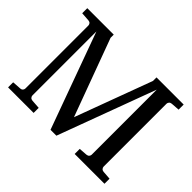

<svg xmlns="http://www.w3.org/2000/svg" viewBox="-137 -911 1150 1150"><g transform="rotate(45 438.0 -335.5)"><path d="M592.8 0V-43L646 -46.9Q656.7 -47.9 662.4 -54.7Q668 -61.5 668 -68.8V-620.1L438 0H388.2L166 -610.8V-68.8Q166 -61.5 171.6 -54.7Q177.2 -47.9 188 -46.9L245.1 -43V0H28.8V-43L85.9 -46.9Q96.7 -47.9 101.8 -54.7Q106.9 -61.5 106.9 -68.8V-602.1Q106.9 -609.4 101.8 -616.2Q96.7 -623 85.9 -624L28.8 -627.9V-670.9H252.9V-644L434.1 -152.8L615.2 -641.1V-670.9H845.2V-627.9L791 -624Q780.3 -623 774.7 -616.2Q769 -609.4 769 -602.1V-68.8Q769 -61.5 774.7 -54.7Q780.3 -47.9 791 -46.9L845.2 -43V0Z"/></g></svg>

Font: BabelStone Ogham Pictish
Style: Regular
Weight: 400
Designer: Andrew West
Foundry: BabelStone
Version: Version 1.02 March 14, 2022